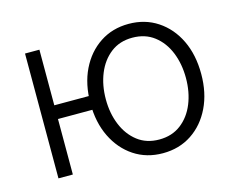

<svg xmlns="http://www.w3.org/2000/svg" viewBox="-83 -672 993 806"><g transform="rotate(-15 413.5 -269.0)"><path d="M81.5 0V-542.5H144V0ZM128.4 -241.2V-300.8H327.1V-241.2ZM533.2 11.7Q462.4 11.7 408.2 -24.2Q354 -60.1 323.2 -123.3Q292.5 -186.5 292.5 -268.6Q292.5 -352.1 323.2 -415.3Q354 -478.5 408.2 -514.4Q462.4 -550.3 533.2 -550.3Q604 -550.3 658.4 -514.4Q712.9 -478.5 743.4 -415.3Q773.9 -352.1 773.9 -268.6Q773.9 -186.5 743.4 -123.3Q712.9 -60.1 658.7 -24.2Q604.5 11.7 533.2 11.7ZM533.2 -47.9Q588.9 -47.9 627.9 -77.9Q667 -107.9 687.3 -158Q707.5 -208 707.5 -268.6Q707.5 -329.6 687.3 -379.9Q667 -430.2 627.9 -460.2Q588.9 -490.2 533.2 -490.2Q478 -490.2 439.2 -460.2Q400.4 -430.2 379.9 -380.1Q359.4 -330.1 359.4 -268.6Q359.4 -208 379.9 -158Q400.4 -107.9 439.2 -77.9Q478 -47.9 533.2 -47.9Z"/></g></svg>

Font: Inter 16pt Light
Style: Regular
Weight: 300
Version: Version 4.001;git-66647c0bb